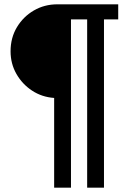

<svg xmlns="http://www.w3.org/2000/svg" viewBox="-20 -706 606 890"><path d="M231 164V-252Q174 -256 128.5 -286Q83 -316 56 -363.5Q29 -411 29 -468Q29 -531 58.5 -580Q88 -629 137 -657.5Q186 -686 246 -686H528V-616H462V164H384V-616H309V164Z"/></svg>

Font: Chivo Medium
Style: Bold
Weight: 700
Version: Version 2.002